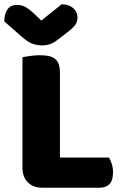

<svg xmlns="http://www.w3.org/2000/svg" viewBox="-40 -874 573 897"><path d="M158 3Q115 3 90 -22Q65 -47 65 -90V-607Q76 -609 100 -612.5Q124 -616 146 -616Q169 -616 186.5 -612.5Q204 -609 216 -600Q228 -591 234 -575Q240 -559 240 -533V-138H469Q476 -127 482 -108.5Q488 -90 488 -70Q488 -30 471 -13.5Q454 3 426 3ZM153 -778 248 -854Q281 -854 301.5 -836.5Q322 -819 322 -793Q322 -773 312.5 -759Q303 -745 276 -724L221 -682Q209 -673 193 -667.5Q177 -662 157 -662Q130 -662 108.5 -671Q87 -680 61 -703L-20 -774Q-20 -808 -5.5 -829.5Q9 -851 40 -851Q60 -851 77.5 -842Q95 -833 127 -803Z"/></svg>

Font: Baloo
Style: Regular
Weight: 400
Designer: Sarang Kulkarni and Ek Type
Foundry: Ek Type
Version: Version 1.100;PS 1.000;hotconv 1.0.88;makeotf.lib2.5.647800;